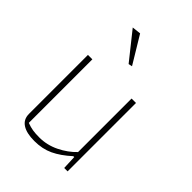

<svg xmlns="http://www.w3.org/2000/svg" viewBox="-211 -812 921 921"><g transform="rotate(45 249.0 -352.0)"><path d="M142 -709 187 -714 271 -575 252 -571ZM83 -64V-464H113V-33Q134 -25 152.5 -22Q171 -19 198 -19Q250 -19 298 -42.5Q346 -66 379 -101V-464H409V0H386L383 -71H377Q332 -30 289.5 -10Q247 10 193 10Q140 10 111.5 -8.5Q83 -27 83 -64Z"/></g></svg>

Font: Athiti ExtraLight
Style: Regular
Weight: 275
Designer: CadsonDemak Team
Foundry: CadsonDemak
Version: Version 1.033